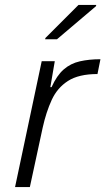

<svg xmlns="http://www.w3.org/2000/svg" viewBox="-20 -758 427 778"><path d="M41 0 149 -510H202L184 -405H189Q210 -452 238 -476.5Q266 -501 303.5 -509.5Q341 -518 387 -518L375 -458Q299 -458 255.5 -430Q212 -402 189.5 -353Q167 -304 153 -241L101 0ZM163 -599 164 -604 298 -738H370L369 -733L211 -599Z"/></svg>

Font: Saira Light
Style: Italic
Weight: 300
Italic angle: -12°
Designer: Hector Gatti with collaboration of the Omnibus-Type team
Foundry: Omnibus-Type
Version: Version 1.100; ttfautohint (v1.8.3)